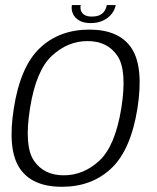

<svg xmlns="http://www.w3.org/2000/svg" viewBox="-20 -712 602 736"><path d="M217.5 4Q332 4 406.8 -66.8Q481.5 -137.5 507 -297Q531.5 -456 484.2 -527.2Q437 -598.5 322.5 -598.5Q207.5 -598.5 132.8 -527.8Q58 -457 33 -297Q8 -139 55.2 -67.5Q102.5 4 217.5 4ZM224.5 -40Q148.5 -40 110.2 -95.8Q72 -151.5 95 -297Q118 -441.5 178.8 -498Q239.5 -554.5 315.5 -554.5Q391.5 -554.5 429.8 -498.5Q468 -442.5 445 -297Q421.5 -152.5 361 -96.2Q300.5 -40 224.5 -40ZM327 -623.5Q355 -623.5 375.2 -633.2Q395.5 -643 408 -658.8Q420.5 -674.5 423.5 -692.5H389.5Q387.5 -681 381.2 -670.8Q375 -660.5 363 -654.5Q351 -648.5 331.5 -648.5Q314 -648.5 304 -654.8Q294 -661 290.5 -670.8Q287 -680.5 289.5 -692.5H255.5Q252.5 -674.5 259.8 -658.8Q267 -643 284 -633.2Q301 -623.5 327 -623.5Z"/></svg>

Font: Anybody Thin Light
Style: Italic
Weight: 300
Italic angle: -10°
Version: Version 1.113;gftools[0.9.25]